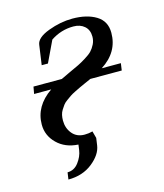

<svg xmlns="http://www.w3.org/2000/svg" viewBox="-92 -522 609 715"><g transform="rotate(-15 213.0 -164.5)"><path d="M41 -100.1Q41 -170.9 108.9 -217.8H43L47.9 -245.1H157.2Q168.9 -251 192.9 -262Q216.8 -272.9 229 -278.8Q241.2 -284.7 259 -295.7Q276.9 -306.6 285.6 -315.9Q294.4 -325.2 301.3 -338.9Q308.1 -352.5 308.1 -368.2Q308.1 -394 291.7 -408.4Q275.4 -422.9 249 -422.9Q201.2 -422.9 161.1 -396L122.1 -314H98.1L108.9 -390.1Q112.3 -416.5 159.7 -434.3Q207 -452.1 252.9 -452.1Q308.6 -452.1 344.2 -430.4Q379.9 -408.7 379.9 -363.8Q379.9 -289.1 311 -245.1H384.8L380.9 -217.8H259.8Q253.4 -214.8 237.3 -207.8Q221.2 -200.7 214.6 -197.5Q208 -194.3 194.1 -187.5Q180.2 -180.7 173.6 -176Q167 -171.4 156.7 -164.1Q146.5 -156.7 141.6 -149.9Q136.7 -143.1 131.1 -134.3Q125.5 -125.5 123.3 -115.5Q121.1 -105.5 121.1 -94.2Q121.1 -64.9 138.4 -43.9Q155.8 -22.9 186 -22.9Q201.7 -22.9 216.8 -26.9L224.1 0L220.2 27.8Q215.3 62.5 177.2 92.8Q139.2 123 84 123L87.9 96.2Q113.8 96.2 130.6 74Q147.5 51.8 150.9 27.8L153.8 6.8Q103.5 3.9 72.3 -26.9Q41 -57.6 41 -100.1Z"/></g></svg>

Font: Dihjauti
Style: Bold Italic
Weight: 700
Italic angle: -9°
Designer: T. Christopher White
Version: Version 3.0.0